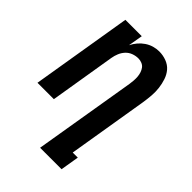

<svg xmlns="http://www.w3.org/2000/svg" viewBox="-218 -624 936 936"><g transform="rotate(45 250.0 -156.5)"><path d="M236 215 324 -313Q326 -326 327 -339.5Q328 -353 327 -366Q326 -379 322 -391Q318 -403 311 -412.5Q304 -422 292 -427Q280 -432 267 -432Q249 -432 231.5 -425.5Q214 -419 201.5 -405.5Q189 -392 182 -375Q175 -358 172 -340L116 0H3L89 -520H202L189 -445Q198 -463 211 -478.5Q224 -494 241 -505.5Q258 -517 277 -522.5Q296 -528 315 -528Q341 -528 365 -519Q389 -510 404.5 -492Q420 -474 428 -450Q436 -426 439 -401Q442 -376 440 -350Q438 -324 434 -298L365 119H400L384 215Z"/></g></svg>

Font: Iosevka Term Curly
Style: Bold Italic
Weight: 700
Italic angle: -9°
Designer: Belleve Invis
Foundry: Belleve Invis
Version: Version 32.3.0